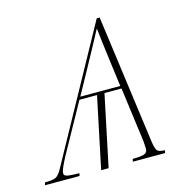

<svg xmlns="http://www.w3.org/2000/svg" viewBox="-129 -616 671 696"><g transform="rotate(-15 206.0 -268.0)"><path d="M-41 -10Q-12 -10 -0.5 -15.5Q11 -21 23 -43L294 -536H305L371 -48Q375 -25 380.5 -18Q386 -11 409 -10L407 0H286L288 -10Q319 -10 331.5 -14.5Q344 -19 344 -33Q344 -42 342.5 -59Q341 -76 336 -109L315 -267H251L195 0H167L223 -267H157L55 -83Q44 -62 37.5 -47.5Q31 -33 31 -24Q31 -14 48 -12Q65 -10 88 -10L86 0H-44ZM163 -277H313L301 -368Q295 -414 291.5 -443Q288 -472 285 -499H284Q271 -475 257.5 -449.5Q244 -424 218 -377Z"/></g></svg>

Font: Noto Serif Display SemiCondensed Thin
Style: Italic
Weight: 100
Width: 4
Italic angle: -12°
Designer: Monotype Design Team
Foundry: Monotype Imaging Inc.
Version: Version 2.009